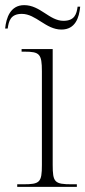

<svg xmlns="http://www.w3.org/2000/svg" viewBox="-41 -727 332 747"><path d="M198 -612C252 -612 267 -658 271 -701H261C257 -672 249 -646 206 -646C151 -646 116 -707 53 -707C-1 -707 -17 -657 -21 -616H-11C-7 -645 0 -673 44 -673C99 -673 137 -612 198 -612ZM26 0H258V-10H238C171 -10 164 -18 164 -86V-536H43V-526H55C113 -526 122 -517 122 -450V-85C122 -17 114 -10 49 -10H26Z"/></svg>

Font: Noto Serif Display SemiCondensed ExtraLight
Style: Regular
Weight: 200
Width: 4
Designer: Monotype Design Team
Foundry: Monotype Imaging Inc.
Version: Version 2.009